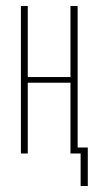

<svg xmlns="http://www.w3.org/2000/svg" viewBox="-20 -514 326 643"><path d="M73 -494V-256H216V-494H240V0H216V-237H73V0H50V-494ZM226 -20H274V109H250V0H226Z"/></svg>

Font: Moniqa Thin Paragraph
Style: Regular
Weight: 100
Designer: Rajesh Rajput
Foundry: Rajesh Rajput
Version: Version 1.000